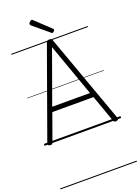

<svg xmlns="http://www.w3.org/2000/svg" viewBox="-288 -1329 1382 1901"><g transform="rotate(-20 403.0 -378.5)"><path d="M53 13Q38 10 33.5 3Q29 -4 34 -16L370 -951Q374 -964 381 -969Q388 -974 403 -974Q418 -974 424.5 -969Q431 -964 435 -951L772 -16Q777 -4 772.5 3Q768 10 752 13Q738 15 731.5 10.5Q725 6 719 -10L620 -288H186L86 -10Q81 5 74 10Q67 15 53 13ZM203 -338H601L403 -893ZM455 -1024Q452 -1024 449 -1026Q446 -1028 442 -1032L279 -1168Q275 -1173 273.5 -1176Q272 -1179 272 -1183Q272 -1190 277.5 -1197.5Q283 -1205 290.5 -1210.5Q298 -1216 305 -1216Q310 -1216 313 -1213.5Q316 -1211 320 -1207L475 -1061Q479 -1058 480 -1055Q481 -1052 481 -1049Q481 -1042 472 -1033Q463 -1024 455 -1024ZM0 449H806V459H0ZM0 -20H806V0H0ZM0 -505H806V-500H0ZM0 -969H806V-959H0Z"/></g></svg>

Font: Playwrite IT Trad Guides
Style: Regular
Weight: 400
Designer: Veronika Burian, José Scaglione
Foundry: TypeTogether
Version: Version 1.003